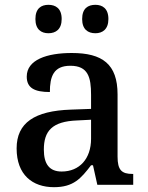

<svg xmlns="http://www.w3.org/2000/svg" viewBox="-20 -767 613 797"><path d="M376 -629C405 -629 430 -645 430 -688C430 -732 405 -747 376 -747C345 -747 321 -732 321 -688C321 -645 345 -629 376 -629ZM181 -629C211 -629 236 -645 236 -688C236 -732 211 -747 181 -747C151 -747 127 -732 127 -688C127 -645 151 -629 181 -629ZM204 10C285 10 316 -26 358 -81H366L384 0H533V-45H530C485 -45 468 -61 468 -117V-375C468 -501 405 -547 278 -547C175 -547 91 -519 91 -449C91 -402 123 -385 187 -385C187 -449 202 -494 272 -494C346 -494 358 -446 358 -373V-315L275 -312C123 -307 49 -257 49 -151C49 -41 115 10 204 10ZM236 -55C185 -55 162 -86 162 -146C162 -223 196 -263 300 -267L358 -270V-191C358 -108 310 -55 236 -55Z"/></svg>

Font: Noto Serif Myanmar Medium
Style: Regular
Weight: 500
Designer: Ben Mitchell and the Monotype Design Team
Foundry: Monotype Imaging Inc.
Version: Version 2.106